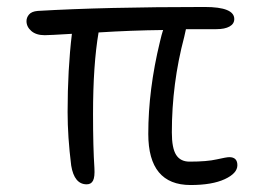

<svg xmlns="http://www.w3.org/2000/svg" viewBox="-20 -512 740 545"><path d="M226.1 11.2Q190.9 11.2 182.1 -42Q171.9 -123.5 171.9 -193.8Q171.9 -314.5 184.1 -416Q119.6 -412.1 106.9 -412.1Q82.5 -412.1 68.8 -424.1Q55.2 -436 55.2 -452.1Q55.2 -462.4 62.5 -470.9Q69.8 -479.5 86.9 -481Q276.9 -492.2 561 -492.2Q645 -492.2 645 -458Q645 -444.3 631.6 -436.8Q618.2 -429.2 594.2 -429.2H507.8Q506.8 -423.3 502.9 -407.2Q467.8 -274.9 467.8 -136.2Q467.8 -91.3 480 -72.3Q492.2 -53.2 518.1 -53.2Q567.4 -53.2 595.2 -59.6Q623 -65.9 630.9 -65.9Q653.8 -65.9 653.8 -43Q653.8 -20 617.9 -3.4Q582 13.2 521 13.2Q400.9 13.2 400.9 -131.8Q400.9 -257.8 434.1 -394Q438.5 -413.1 442.9 -426.8Q352.5 -425.8 259.8 -419.9Q244.1 -328.1 244.1 -189Q244.1 -92.8 248 -35.2Q249.5 -9.8 244.1 0.7Q238.8 11.2 226.1 11.2Z"/></svg>

Font: Shantell Sans Irregular
Style: Regular
Weight: 300
Designer: Stephen Nixon, Anya Danilova, Shantell Martin
Foundry: Arrow Type
Version: Version 1.006;[9816181b4]